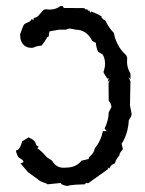

<svg xmlns="http://www.w3.org/2000/svg" viewBox="-20 -611 484 639"><path d="M192.4 -584.5 260.7 -584 264.2 -580.1 273.4 -578.6 271.5 -575.2 277.8 -575.7 281.2 -567.9 283.2 -572.8Q318.8 -559.1 318.8 -554.2L317.4 -552.7Q322.3 -546.9 331.1 -542Q341.8 -518.6 358.9 -501.5Q367.2 -458.5 395.5 -431.6Q403.3 -425.3 403.3 -416L402.8 -405.8Q402.8 -383.8 414.1 -366.7L414.6 -348.1L408.2 -354L414.1 -340.3L412.6 -259.8L418 -232.4Q418 -225.1 414.1 -219.7L408.7 -210.9Q406.2 -165.5 384.8 -132.3L388.7 -116.2Q388.7 -113.8 387 -111.8Q385.3 -109.9 383.1 -107.2Q380.9 -104.5 379.2 -101.3Q377.4 -98.1 377.4 -93.8Q365.7 -80.6 362.3 -67.4Q347.7 -62.5 343.8 -49.8L338.4 -53.7L339.8 -48.3L273.4 -1L266.6 -2.4L262.2 2.4Q241.2 2.9 231.2 3.7Q221.2 4.4 216.6 5.1Q211.9 5.9 210 6.6Q208 7.3 203.1 7.8Q182.6 4.4 182.6 -2L138.2 2.4L132.8 -1Q111.3 -7.3 105 -15.1L73.7 -37.6L48.3 -66.9L58.1 -71.3Q58.1 -77.6 49.8 -82Q41.5 -86.4 39.3 -91.3Q37.1 -96.2 35.2 -100.8Q33.2 -105.5 33.2 -110.4Q46.4 -111.3 53.7 -140.6L75.2 -153.8Q85.9 -148.9 90.6 -145Q95.2 -141.1 97.2 -137.5Q99.1 -133.8 100.1 -129.9Q101.1 -126 108.9 -122.6L104 -117.7Q117.2 -109.4 135.7 -87.9L153.3 -76.2Q166.5 -52.7 191.9 -52.7L200.2 -53.2Q232.9 -53.2 251.5 -76.2L275.4 -82V-84Q275.4 -86.9 277.8 -89.1Q280.3 -91.3 283.7 -94.7Q287.1 -98.1 290.5 -103.5Q293.9 -108.9 295.9 -118.2Q315.9 -141.6 322.3 -174.3L335 -174.8L328.1 -183.1Q341.8 -212.4 341.8 -237.3L351.1 -254.9Q349.1 -267.1 341.8 -275.9L341.3 -335L345.7 -344.2L338.4 -338.4L341.8 -351.1L337.4 -349.1Q324.2 -368.2 324.2 -372.6L325.2 -373.5Q329.6 -386.7 329.6 -398.9Q329.6 -416 321.8 -429.7L306.6 -438.5Q299.3 -455.1 299.3 -468.3Q284.7 -474.1 284.7 -479Q266.1 -512.2 231.9 -512.2L212.9 -516.1Q206.1 -516.1 199.2 -512.2H177.2L145.5 -506.8Q142.1 -500.5 142.1 -489.3L137.7 -487.8L128.4 -472.7L118.7 -459.5Q101.6 -457.5 96.2 -454.6Q90.8 -451.7 84.5 -451.7Q78.6 -451.7 72 -453.6Q65.4 -455.6 59.8 -460.4Q54.2 -465.3 50.5 -474.1Q46.9 -482.9 46.9 -496.6Q55.2 -520.5 58.3 -526.6Q61.5 -532.7 71.5 -535.9Q81.5 -539.1 85.9 -547.9L90.8 -543.9L92.8 -551.8Q100.1 -551.8 105 -556.2Q109.9 -560.5 114 -565.9Q118.2 -571.3 122.6 -575.7Q127 -580.1 132.8 -580.1L144.5 -579.1Q166 -579.1 181.2 -590.8H188.5Z"/></svg>

Font: Truetypewriter PolyglOTT
Style: Regular
Weight: 400
Designer: Sergey Beatoff a.k.a. Sam_T
Version: Version 3.76